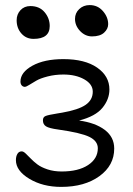

<svg xmlns="http://www.w3.org/2000/svg" viewBox="-20 -732 527 760"><path d="M344.2 -587.9Q317.4 -587.9 297.1 -609.1Q276.9 -630.4 276.9 -657.2Q276.9 -680.2 293.5 -696Q310.1 -711.9 335 -711.9Q366.7 -711.9 387.5 -688Q408.2 -664.1 408.2 -636.2Q408.2 -617.7 392.1 -602.8Q376 -587.9 344.2 -587.9ZM112.8 -578.1Q83.5 -578.1 64.7 -599.4Q45.9 -620.6 45.9 -651.9Q45.9 -675.3 61 -691.7Q76.2 -708 100.1 -708Q136.2 -708 156.5 -683.8Q176.8 -659.7 176.8 -628.9Q176.8 -578.1 112.8 -578.1ZM222.2 7.8Q149.4 7.8 96.2 -24.2Q43 -56.2 43 -98.1Q43 -112.8 48.8 -122.8Q54.7 -132.8 65.9 -132.8Q72.8 -132.8 81.5 -124.5Q90.3 -116.2 101.6 -104.5Q112.8 -92.8 127.9 -81.3Q143.1 -69.8 168.2 -61.5Q193.4 -53.2 224.1 -53.2Q290 -53.2 328.6 -78.6Q367.2 -104 367.2 -145Q367.2 -173.8 333.7 -190.2Q300.3 -206.5 210.9 -219.2Q174.3 -224.1 162.1 -231.9Q149.9 -239.7 149.9 -255.9Q149.9 -268.6 160.6 -272.9Q171.4 -277.3 208.5 -283.2Q219.7 -285.2 226.1 -286.1Q290.5 -297.4 318.8 -316.9Q347.2 -336.4 347.2 -369.1Q347.2 -398.9 313.5 -418Q279.8 -437 231 -437Q197.8 -437 168.5 -429.4Q139.2 -421.9 123.5 -412.6Q107.9 -403.3 95.5 -395.8Q83 -388.2 79.1 -388.2Q70.8 -388.2 65.9 -394Q61 -399.9 61 -409.2Q61 -445.8 108.2 -471.9Q155.3 -498 231 -498Q315.9 -498 364.5 -464.4Q413.1 -430.7 413.1 -377.9Q413.1 -338.9 385.5 -305.2Q357.9 -271.5 293 -254.9Q357.4 -246.1 394.8 -217.8Q432.1 -189.5 432.1 -144Q432.1 -77.1 373.5 -34.7Q314.9 7.8 222.2 7.8Z"/></svg>

Font: Shantell Sans Normal
Style: Regular
Weight: 300
Designer: Stephen Nixon, Anya Danilova, Shantell Martin
Foundry: Arrow Type
Version: Version 1.006;[559af2be0]